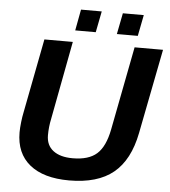

<svg xmlns="http://www.w3.org/2000/svg" viewBox="-58 -906 859 969"><g transform="rotate(5 371.5 -422.0)"><path d="M336 -103Q417 -103 458.5 -140Q500 -177 517 -264L599 -688H743L659 -259Q632 -121 552 -55.5Q472 10 328 10Q198 10 128 -47Q58 -104 58 -210Q58 -232 61.5 -262Q65 -292 69 -310L142 -688H286L211 -292Q202 -250 202 -208Q202 -157 237.5 -130Q273 -103 336 -103ZM504 -747 525 -854H631L610 -747ZM293 -747 313 -854H418L397 -747Z"/></g></svg>

Font: Libra Sans Modern
Style: Bold Italic
Weight: 700
Italic angle: -12°
Foundry: Stefan Peev, Context Ltd
Version: Version 1.000